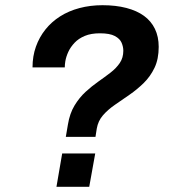

<svg xmlns="http://www.w3.org/2000/svg" viewBox="-20 -718 653 738"><path d="M233 -192 241 -239Q248 -282 266.5 -312.5Q285 -343 309 -365Q333 -387 358 -404.5Q383 -422 405 -439Q427 -456 440.5 -476Q454 -496 454 -523Q454 -538 447.5 -553.5Q441 -569 421.5 -579.5Q402 -590 364 -590Q330 -590 306 -580Q282 -570 266.5 -553.5Q251 -537 242.5 -518.5Q234 -500 231 -482Q230 -476 229.5 -470Q229 -464 229 -459H105Q105 -502 118 -538.5Q131 -575 154.5 -604.5Q178 -634 211 -655Q244 -676 285.5 -687Q327 -698 374 -698Q425 -698 465.5 -687.5Q506 -677 533.5 -657Q561 -637 575.5 -607Q590 -577 590 -538Q590 -491 574 -457.5Q558 -424 532.5 -399Q507 -374 478 -354Q449 -334 421.5 -315Q394 -296 375.5 -274.5Q357 -253 352 -224L347 -192ZM197 0 219 -128H346L323 0Z"/></svg>

Font: Archivo SemiBold SemiBold
Style: Italic
Weight: 600
Italic angle: -10°
Version: Version 2.001